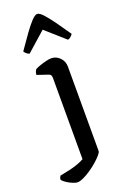

<svg xmlns="http://www.w3.org/2000/svg" viewBox="-231 -815 703 1070"><g transform="rotate(-20 120.0 -279.5)"><path d="M33 200Q23 200 5.5 193Q-12 186 -28 175.5Q-44 165 -52 155Q-52 145 -49 139.5Q-46 134 -44 132Q-16 127 12 120.5Q40 114 63.5 105.5Q87 97 102 88V-394Q102 -402 99 -409Q96 -416 86 -419L21 -441Q22 -454 26 -462Q30 -470 32 -472Q43 -478 61.5 -484.5Q80 -491 99 -495.5Q118 -500 130 -500Q159 -500 180.5 -478Q202 -456 202 -425V76Q202 84 189 99Q176 114 156 131.5Q136 149 113 164.5Q90 180 68.5 190Q47 200 33 200ZM26 -565Q15 -569 7.5 -576Q0 -583 -3 -589Q32 -640 59.5 -678Q87 -716 107.5 -737.5Q128 -759 141 -759Q154 -759 174.5 -737Q195 -715 222.5 -677Q250 -639 284 -589Q280 -583 272.5 -575.5Q265 -568 254 -565L140 -666Z"/></g></svg>

Font: Texturina 12pt Medium
Style: Regular
Weight: 500
Designer: Guillermo Torres Carreño
Foundry: Omnibus-Type
Version: Version 1.002